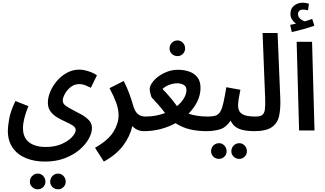

<svg xmlns="http://www.w3.org/2000/svg" viewBox="-20 -965 2407 1420"><path d="M410 435Q385 435 368 418.5Q351 402 351 379Q351 354 368 336.5Q385 319 410 319Q433 319 449.5 336.5Q466 354 466 379Q466 402 449.5 418.5Q433 435 410 435ZM260 435Q235 435 218 418.5Q201 402 201 379Q201 354 218 336.5Q235 319 260 319Q283 319 299.5 336.5Q316 354 316 379Q316 402 299.5 418.5Q283 435 260 435Z M38 1Q38 -30 48 -86.5Q58 -143 94 -218L190 -180Q169 -128 159.5 -88.5Q150 -49 150 -18Q150 53 195 87.5Q240 122 318 122Q387 122 437 99.5Q487 77 513.5 47.5Q540 18 540 -3Q540 -22 519 -36Q498 -50 467.5 -63.5Q437 -77 406 -95Q375 -113 354.5 -139.5Q334 -166 334 -206Q334 -245 352 -287.5Q370 -330 401.5 -367Q433 -404 475.5 -427Q518 -450 566 -450Q597 -450 635.5 -437.5Q674 -425 697 -408L652 -316Q638 -323 614 -333Q590 -343 567 -343Q530 -343 502.5 -321Q475 -299 459.5 -270Q444 -241 444 -220Q444 -199 466 -183Q488 -167 520 -151Q552 -135 584 -117Q616 -99 638 -75.5Q660 -52 660 -18Q660 19 636 62Q612 105 567.5 143Q523 181 458.5 205.5Q394 230 312 230Q235 230 173 205Q111 180 74.5 129Q38 78 38 1Z M748 230 683 128Q782 71 819.5 9Q857 -53 857 -112Q857 -157 839 -206Q821 -255 790 -313L895 -366Q919 -319 935.5 -274.5Q952 -230 962 -194Q976 -141 999 -122Q1022 -103 1056 -103Q1082 -103 1095.5 -88Q1109 -73 1109 -51Q1109 -26 1093.5 -10.5Q1078 5 1046 5Q992 5 959 -33Q941 45 890 112.5Q839 180 748 230Z M1293 -550Q1268 -550 1251 -566.5Q1234 -583 1234 -607Q1234 -631 1251 -648.5Q1268 -666 1293 -666Q1316 -666 1332.5 -648.5Q1349 -631 1349 -607Q1349 -583 1332.5 -566.5Q1316 -550 1293 -550Z M1045 5 1055 -103Q1096 -103 1132.5 -110Q1169 -117 1201 -129Q1173 -165 1149 -192.5Q1125 -220 1103 -243Q1100 -246 1096.5 -258Q1093 -270 1090 -283.5Q1087 -297 1087 -304Q1087 -327 1104.5 -352.5Q1122 -378 1152 -400Q1182 -422 1219 -435.5Q1256 -449 1296 -449Q1342 -449 1380 -435.5Q1418 -422 1440.5 -392.5Q1463 -363 1463 -315Q1463 -263 1439 -214Q1415 -165 1374 -124Q1438 -103 1519 -103Q1545 -103 1558.5 -88.5Q1572 -74 1572 -50Q1572 -24 1555 -9.5Q1538 5 1509 5Q1442 5 1386 -8Q1330 -21 1278 -54Q1227 -26 1168 -10.5Q1109 5 1045 5ZM1182 -307Q1210 -278 1237 -246.5Q1264 -215 1289 -180Q1322 -207 1340.5 -238.5Q1359 -270 1359 -299Q1359 -326 1338 -337.5Q1317 -349 1291 -349Q1263 -349 1233 -338Q1203 -327 1182 -307Z M1750 210Q1725 210 1708 193.5Q1691 177 1691 154Q1691 129 1708 111.5Q1725 94 1750 94Q1773 94 1789.5 111.5Q1806 129 1806 154Q1806 177 1789.5 193.5Q1773 210 1750 210ZM1600 210Q1575 210 1558 193.5Q1541 177 1541 154Q1541 129 1558 111.5Q1575 94 1600 94Q1623 94 1639.5 111.5Q1656 129 1656 154Q1656 177 1639.5 193.5Q1623 210 1600 210Z M1508 5 1518 -103Q1554 -103 1575.5 -110.5Q1597 -118 1610 -140.5Q1623 -163 1632.5 -206Q1642 -249 1654 -320L1758 -301Q1753 -276 1747 -243Q1741 -210 1741 -184Q1741 -159 1751.5 -141Q1762 -123 1790 -113Q1818 -103 1872 -103Q1899 -103 1912 -88Q1925 -73 1925 -51Q1925 -26 1909.5 -10.5Q1894 5 1862 5Q1784 5 1743 -14.5Q1702 -34 1686 -73Q1652 -22 1606.5 -8.5Q1561 5 1508 5Z M1861 5 1870 -103Q1903 -103 1919 -114.5Q1935 -126 1939 -155.5Q1943 -185 1941 -239L1922 -721H2033L2053 -235Q2056 -160 2044 -106.5Q2032 -53 1989.5 -24Q1947 5 1861 5Z M2138 -728 2126 -781Q2153 -786 2169 -790Q2153 -801 2140.5 -819.5Q2128 -838 2128 -862Q2128 -902 2155 -923.5Q2182 -945 2220 -945Q2229 -945 2242 -943Q2255 -941 2265 -937L2258 -889Q2249 -891 2240.5 -892.5Q2232 -894 2223 -894Q2203 -894 2193.5 -885Q2184 -876 2184 -862Q2184 -839 2201.5 -825Q2219 -811 2235 -807Q2265 -816 2289 -825L2305 -775Q2272 -763 2226 -750Q2180 -737 2138 -728Z M2192 0 2174 -656H2288L2306 0Z"/></svg>

Font: Noto Sans Arabic ExtCond SemBd
Style: Regular
Weight: 600
Width: 2
Designer: Monotype Design Team, Nadine Chahine, Nizar Qandah and Khaled Hosny
Foundry: Monotype Imaging Inc.
Version: Version 2.012; ttfautohint (v1.8.4.7-5d5b)